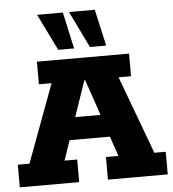

<svg xmlns="http://www.w3.org/2000/svg" viewBox="-55 -854 815 905"><g transform="rotate(-5 352.0 -401.5)"><path d="M2 0V-107H57L194 -476H134V-583H570V-476H511L648 -107H702V0H419V-107H478L431 -244L482 -201H221L270 -244L223 -107H283V0ZM277 -266 250 -307H451L425 -266L353 -476H349ZM389 -630 305 -803H427L466 -630ZM239 -630 154 -803H276L314 -630Z"/></g></svg>

Font: Rokkitt ExtraBold
Style: Regular
Weight: 800
Version: Version 3.103